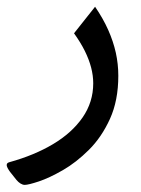

<svg xmlns="http://www.w3.org/2000/svg" viewBox="-20 -278 412 561"><path d="M257.8 -258.3 196.3 -180.7Q215.3 -154.3 227.8 -129.2Q240.2 -104 246.3 -80.6Q252.4 -57.1 252.4 -34.7Q252.4 20.5 221.2 65.4Q189.9 110.4 135 143.1Q80.1 175.8 7.8 195.8Q0.5 197.8 -0.2 202.4Q-1 207 2.2 212.9Q5.4 218.8 9.3 224.1L28.3 248Q33.7 254.4 40 258.3Q46.4 262.2 52.2 262.2Q63 262.2 93.8 252Q124.5 241.7 163.6 219.2Q202.6 196.8 239.7 159.9Q276.9 123 301.3 69.3Q325.7 15.6 325.7 -56.6Q325.7 -90.8 318.4 -124Q311 -157.2 296.1 -190.7Q281.2 -224.1 257.8 -258.3Z"/></svg>

Font: Literata
Style: Regular
Weight: 400
Designer: Latin by Veronika Burian and Jose Scaglione. Greek by Irene Vlachou. Cyrillic by Vera Evstafieva.
Foundry: TypeTogether
Version: Version 3.002